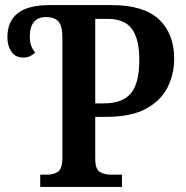

<svg xmlns="http://www.w3.org/2000/svg" viewBox="-20 -734 731 754"><path d="M138 0V-48H165Q190 -48 207.5 -59.5Q225 -71 225 -116V-586Q225 -632 209.5 -649.5Q194 -667 161 -667Q97 -667 97 -589Q97 -569 102.5 -554.5Q108 -540 118 -527Q109 -519 98 -513.5Q87 -508 72 -508Q40 -508 24.5 -531.5Q9 -555 9 -587Q9 -650 49.5 -682Q90 -714 176 -714H419Q544 -714 604 -658Q664 -602 664 -503Q664 -443 638 -391Q612 -339 553.5 -307Q495 -275 396 -275H354V-111Q354 -69 372.5 -58.5Q391 -48 415 -48H459V0ZM387 -328Q461 -328 494 -367.5Q527 -407 527 -499Q527 -581 498 -620.5Q469 -660 401 -660H354V-328Z"/></svg>

Font: Noto Serif SemiCondensed SemiBold
Style: Regular
Weight: 600
Width: 4
Designer: Monotype Design Team
Foundry: Monotype Imaging Inc.
Version: Version 2.013; ttfautohint (v1.8.4.7-5d5b)